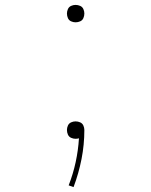

<svg xmlns="http://www.w3.org/2000/svg" viewBox="-20 -558 616 783"><path d="M288 -467Q298 -467 307 -471Q316 -475 320 -484Q324 -493 324 -503Q324 -512 320 -521Q316 -530 307 -534Q298 -538 288 -538Q279 -538 270 -534Q261 -530 257 -521Q253 -512 253 -503Q253 -493 257 -484Q261 -475 270 -471Q279 -467 288 -467ZM280 205Q301 149 312.5 90.5Q324 32 324 -28Q324 -37 320 -46Q316 -55 307 -59Q298 -63 288 -63Q279 -63 270 -59Q261 -55 257 -46Q253 -37 253 -28Q253 -18 257 -9Q261 0 270 4Q279 8 288 8Q296 8 302 6Q299 55 288.5 103.5Q278 152 260 198Z"/></svg>

Font: Iosevka Sparkle Thin
Style: Regular
Weight: 100
Designer: Belleve Invis
Foundry: Belleve Invis
Version: Version 4.5.0; ttfautohint (v1.8.3)